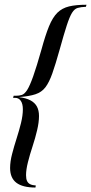

<svg xmlns="http://www.w3.org/2000/svg" viewBox="-20 -651 392 825"><path d="M132.3 154.8Q77.4 154.8 50.4 134.3Q23.4 113.7 23.4 71Q23.4 43.5 31.9 10.9Q40.3 -21.8 51.2 -55.6Q62.1 -89.5 70.2 -122.2Q78.2 -154.8 78.2 -181.5Q78.2 -204.8 69.4 -217.7Q60.5 -230.6 45.2 -230.6H36.3L38.7 -239.5H47.6Q62.1 -239.5 73.8 -243.1Q85.5 -246.8 96.8 -264.5Q108.1 -282.3 122.6 -323Q137.1 -363.7 158.1 -437.9Q175 -500 190.7 -538.3Q206.5 -576.6 226.6 -596.4Q246.8 -616.1 276.6 -623.4Q306.5 -630.6 351.6 -630.6L349.2 -621.8Q327.4 -621 313.7 -616.9Q300 -612.9 289.5 -596Q279 -579 266.9 -541.9Q254.8 -504.8 236.3 -437.9Q218.5 -374.2 204.8 -335.5Q191.1 -296.8 175 -275.8Q158.9 -254.8 132.3 -246Q105.6 -237.1 61.3 -233.9Q91.9 -229.8 110.9 -219.8Q129.8 -209.7 138.7 -193.1Q147.6 -176.6 147.6 -152.4Q147.6 -125.8 139.5 -91.5Q131.5 -57.3 119.8 -21.8Q108.1 13.7 100 46Q91.9 78.2 91.9 101.6Q91.9 117.7 96.4 127Q100.8 136.3 110.1 140.7Q119.4 145.2 133.9 146Z"/></svg>

Font: Playfair 144pt SemiCondensed
Style: Italic
Weight: 400
Width: 4
Italic angle: -15.6°
Designer: Claus Eggers Sørensen
Foundry: Claus Eggers Sørensen
Version: Version 2.203